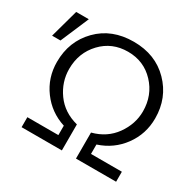

<svg xmlns="http://www.w3.org/2000/svg" viewBox="-178 -927 1125 1105"><g transform="rotate(30 384.5 -374.5)"><path d="M-16.6 -543.9 35.2 -731.4H119.1L39.1 -543.9ZM83 -427.7Q83 -564.5 173.3 -656.7Q263.7 -749 409.2 -749Q553.7 -749 644.5 -656.2Q735.4 -563.5 735.4 -427.7Q735.4 -324.2 675.8 -242.7Q616.2 -161.1 517.6 -128.9V-66.4H722.7V0H456.1V-172.9Q549.8 -197.3 602.1 -270.5Q654.3 -343.8 654.3 -427.7Q654.3 -534.2 584.5 -608.4Q514.6 -682.6 409.2 -682.6Q303.7 -682.6 233.9 -608.9Q164.1 -535.2 164.1 -427.7Q164.1 -341.8 215.8 -269.5Q267.6 -197.3 362.3 -172.9V0H94.7V-66.4H300.8V-128.9Q203.1 -160.2 143.1 -241.7Q83 -323.2 83 -427.7Z"/></g></svg>

Font: Gothic A1
Style: Regular
Weight: 400
Designer: HanYang I&C Co.,Ltd.
Foundry: HanYang I&C Co.,Ltd.
Version: Version 2.50